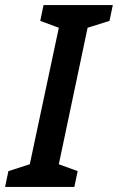

<svg xmlns="http://www.w3.org/2000/svg" viewBox="-60 -734 463 754"><path d="M-40 0 -27 -62 57 -89 171 -625 98 -652 111 -714H383L370 -652L284 -625L171 -89L245 -62L232 0Z"/></svg>

Font: Noto Sans Condensed SemiBold
Style: Italic
Weight: 600
Width: 3
Italic angle: -12°
Designer: Monotype Design Team
Foundry: Monotype Imaging Inc.
Version: Version 2.013; ttfautohint (v1.8.4.7-5d5b)